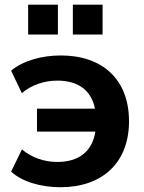

<svg xmlns="http://www.w3.org/2000/svg" viewBox="-20 -785 614 816"><path d="M237.3 10.7C413.1 10.7 528.3 -91.8 528.3 -269.5C528.3 -447.3 416 -549.3 238.3 -549.3C157.2 -549.3 77.1 -526.9 27.3 -484.4L72.8 -389.2C113.3 -423.8 168 -442.4 223.1 -442.4C312.5 -442.4 367.7 -401.4 383.8 -323.2H137.2V-225.6H385.3C371.6 -139.6 313.5 -96.7 223.1 -96.7C165 -96.7 112.3 -117.2 73.2 -149.9L27.3 -55.7C73.2 -13.2 152.3 10.7 237.3 10.7ZM226.1 -638.2V-765.1H99.6V-638.2ZM416 -638.2V-765.1H289.6V-638.2Z"/></svg>

Font: Winston
Style: Bold
Weight: 700
Designer: Vernon Adams, Kim Jin-seong, David Berlow, Cristiano Sobral
Foundry: The Winston Project Authors
Version: Version 3.004